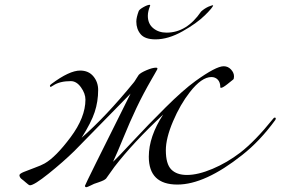

<svg xmlns="http://www.w3.org/2000/svg" viewBox="-20 -744 1169 800"><path d="M628 -580Q584 -580 566 -601.5Q548 -623 548 -654Q548 -671 558 -698Q561 -705 578 -714.5Q595 -724 604 -724L606 -722L604 -716Q601 -709 598.5 -698.5Q596 -688 596 -678Q596 -645 618.5 -626.5Q641 -608 674 -608Q758 -608 818 -696Q831 -708 848 -716Q863 -722 866 -722H868Q868 -714 834 -680.5Q800 -647 740.5 -613.5Q681 -580 628 -580ZM275 -406Q229 -406 202 -388Q193 -382 192 -382Q188 -382 188 -386Q188 -390 194 -394Q269 -450 314 -450Q349 -450 369 -426Q389 -402 389 -369Q389 -321 374.5 -277Q360 -233 320 -170Q420 -257 537 -400Q540 -403 548 -416.5Q556 -430 558 -432Q566 -441 590.5 -451.5Q615 -462 630 -462Q636 -462 636 -458Q636 -456 633 -451Q630 -446 624 -435Q618 -424 613 -416Q576 -352 548.5 -294Q521 -236 494.5 -171Q468 -106 451 -70Q467 -84 532 -154Q597 -224 670 -296.5Q743 -369 794 -406Q880 -468 912 -468Q930 -468 942.5 -454.5Q955 -441 955 -426Q955 -416 952 -413Q949 -410 927 -393Q908 -378 901 -378Q898 -378 898 -380Q898 -401 887.5 -412Q877 -423 861 -423Q820 -423 771 -360Q731 -309 701 -238.5Q671 -168 671 -118Q671 -61 693.5 -38Q716 -15 759 -15Q805 -15 865.5 -40.5Q926 -66 981 -108Q1043 -156 1117 -248Q1121 -254 1125 -254Q1129 -254 1129 -250Q1129 -248 1127 -244Q1063 -156 989 -98Q834 25 719 25Q600 25 600 -91Q600 -175 660 -267Q534 -149 457 -49L422 0Q418 4 411 7.5Q404 11 391 15.5Q378 20 372 22Q366 25 358.5 28.5Q351 32 346.5 34Q342 36 340 36Q334 36 334 30Q334 26 524 -354L290 -115Q243 -69 182.5 -20.5Q122 28 105 28Q100 28 86 15Q84 13 78.5 8.5Q73 4 69.5 1.5Q66 -1 63.5 -5.5Q61 -10 61 -14Q61 -20 79 -27.5Q97 -35 124.5 -45Q152 -55 166 -63Q212 -89 274 -172Q336 -255 336 -329Q336 -354 317.5 -380Q299 -406 275 -406Z"/></svg>

Font: Miama Nueva
Style: Medium
Weight: 400
Italic angle: -28°
Version: Version 1.0